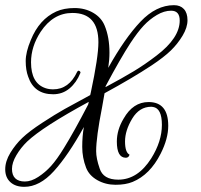

<svg xmlns="http://www.w3.org/2000/svg" viewBox="-26 -685 784 750"><path d="M358.4 -520Q358.4 -634.4 256.8 -634.4Q181.6 -634.4 132.8 -560.8Q95.2 -503.2 95.2 -441.6Q95.2 -360 151.2 -340.8Q164.8 -336 181.6 -336Q243.2 -336 275.2 -404Q279.2 -411.2 284.4 -407.6Q289.6 -404 288 -400Q272.8 -362.4 245.6 -339.6Q218.4 -316.8 181.6 -316.8Q107.2 -316.8 84 -385.6Q74.4 -411.2 74.4 -446.4Q74.4 -481.6 94.4 -528.8Q127.2 -609.6 193.6 -640Q224 -653.6 265.2 -653.6Q306.4 -653.6 338.4 -634.8Q370.4 -616 383.2 -584Q401.6 -539.2 401.6 -479.2Q401.6 -451.2 396.8 -420Q461.6 -536 522.8 -600.4Q584 -664.8 653.6 -664.8Q678.4 -664.8 692.4 -649.6Q706.4 -634.4 706.4 -606Q706.4 -577.6 687.2 -545.6Q668 -513.6 641.2 -487.6Q614.4 -461.6 566.4 -429.6Q491.2 -380 382.4 -320.8Q380 -306.4 372.8 -266.4Q349.6 -148.8 349.6 -94.4Q349.6 -66.4 363.2 -27.2Q376.8 16.8 436 16.8Q512 16.8 564.8 -66.4Q606.4 -132.8 606.4 -197.2Q606.4 -261.6 572 -267.2L564.8 -268Q518.4 -268 490.4 -221.6Q462.4 -175.2 462.4 -132.4Q462.4 -89.6 480 -80.8Q476.8 -68.8 465.6 -68.8Q430.4 -68.8 430.4 -132Q430.4 -177.6 456.8 -221.6Q493.6 -286.4 554.4 -286.4Q631.2 -286.4 631.2 -193.6Q631.2 -143.2 601.6 -84.8Q560 -2.4 492 25.6Q464.8 36.8 425.6 36.8Q386.4 36.8 354.4 18.8Q322.4 0.8 310.4 -29.6Q295.2 -68.8 295.2 -111.2Q295.2 -153.6 301.6 -188.8Q240 -77.6 184.4 -16.4Q128.8 44.8 68.8 44.8Q34.4 44.8 14.4 26.4Q-5.6 8 -5.6 -23.6Q-5.6 -55.2 14.4 -88Q34.4 -120.8 61.2 -146.4Q88 -172 138.8 -205.2Q189.6 -238.4 226 -258.8Q262.4 -279.2 326.4 -313.6Q327.2 -316.8 328.8 -324Q358.4 -462.4 358.4 -520ZM224 -107.2Q263.2 -170.4 318.4 -276.8L320.8 -287.2Q140.8 -189.6 80 -132Q55.2 -108 38 -78.8Q20.8 -49.6 20.8 -25.2Q20.8 -0.8 33.6 11.6Q46.4 24 71.2 24Q96 24 123.6 6Q151.2 -12 173.6 -36.8Q196 -61.6 224 -107.2ZM642.4 -643.2Q615.2 -643.2 586.8 -626.4Q558.4 -609.6 535.2 -584.8Q512 -560 484 -517.6Q444.8 -457.6 386.4 -348V-344.8Q453.6 -380.8 497.2 -407.2Q540.8 -433.6 585.6 -468Q676 -536.8 676 -604.8Q676 -643.2 642.4 -643.2Z"/></svg>

Font: Rouge Script
Style: Regular
Weight: 400
Designer: Sabrina Mariela Lopez
Foundry: Typesenses
Version: Version 1.003